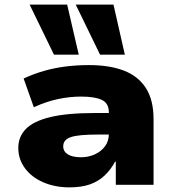

<svg xmlns="http://www.w3.org/2000/svg" viewBox="-20 -798 757 829"><path d="M280 11Q217 11 166.5 -11Q116 -33 87.5 -72Q59 -111 59 -159Q59 -208 92 -241.5Q125 -275 197.5 -292.5Q270 -310 389 -310H474V-217H400Q361 -217 333 -214.5Q305 -212 287.5 -206.5Q270 -201 261.5 -191Q253 -181 253 -166Q253 -144 273 -131.5Q293 -119 330 -119Q362 -119 389.5 -131.5Q417 -144 433.5 -166.5Q450 -189 450 -220V-313Q450 -352 420 -366.5Q390 -381 330 -381Q282 -381 231.5 -370.5Q181 -360 126 -335L82 -459Q125 -479 170.5 -492Q216 -505 264.5 -511Q313 -517 364 -517Q452 -517 514 -493.5Q576 -470 609.5 -418.5Q643 -367 643 -283V0H480V-100H477Q458 -65 431.5 -40Q405 -15 368.5 -2Q332 11 280 11ZM412 -562 307 -778H470L519 -562ZM213 -562 108 -778H270L320 -562Z"/></svg>

Font: Nunito Sans 7pt SemiExpanded Black
Style: Regular
Weight: 900
Width: 6
Designer: Vernon Adams
Foundry: Vernon Adams
Version: Version 3.101;gftools[0.9.27]